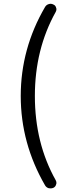

<svg xmlns="http://www.w3.org/2000/svg" viewBox="-20 -827 378 1035"><path d="M280.3 144.5Q284.2 151.4 284.2 159.2Q284.2 163.1 282.2 168Q279.3 179.7 267.6 185.5Q260.7 188.5 252.9 188.5Q248 188.5 242.2 187.5Q229.5 183.6 222.7 171.9Q91.8 -54.7 91.8 -309.6Q91.8 -564.5 222.7 -789.1Q229.5 -800.8 242.2 -804.7Q248 -806.6 252.9 -806.6Q260.7 -806.6 267.6 -802.7Q279.3 -797.9 282.2 -786.1Q284.2 -781.2 284.2 -777.3Q284.2 -769.5 280.3 -762.7Q168 -561.5 168 -309.6Q168 -55.7 280.3 144.5Z"/></svg>

Font: Gen Jyuu Gothic Regular
Style: Regular
Weight: 400
Designer: [Source Han Sans]
Ryoko NISHIZUKA  (kana & ideographs); Paul D. Hunt (Latin, Greek & Cyrillic); Wenlong ZHANG  (bopomofo
Version: Version 1.002.20150607